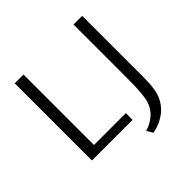

<svg xmlns="http://www.w3.org/2000/svg" viewBox="-222 -944 1307 1307"><g transform="rotate(-45 432.0 -290.5)"><path d="M101.6 0V-743.2H186V-64.9H492.7V0ZM530.8 162.1 504.9 118.7Q554.7 105 595 70.6Q635.3 36.1 650.4 -15.1Q658.7 -42.5 662.6 -88.6Q666.5 -134.8 667 -167.5Q667.5 -200.2 667.5 -270.5V-743.2H751V-262.2Q751 -249.5 751.2 -212.9Q751.5 -176.3 751.2 -160.6Q751 -145 750.2 -117.9Q749.5 -90.8 747.3 -70.6Q745.1 -50.3 741.7 -31.7Q733.9 10.7 711.9 46.4Q689.9 82 659.9 105.5Q629.9 128.9 596.9 143.1Q564 157.2 530.8 162.1Z"/></g></svg>

Font: HaufeMerriweatherSansLt
Style: Regular
Weight: 300
Designer: Eben Sorkin
Foundry: Eben Sorkin
Version: Version 1.56